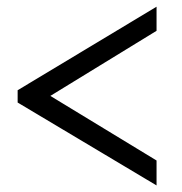

<svg xmlns="http://www.w3.org/2000/svg" viewBox="-20 -548 548 579"><path d="M33.2 -275.9 452.1 -527.8V-455.1L131.8 -258.8L452.1 -64V11.2L33.2 -238.8Z"/></svg>

Font: Rawline
Style: Regular
Weight: 400
Designer: Matt McInerney, Pablo Impallari, Rodrigo Fuenzalida
Foundry: Matt McInerney, Pablo Impallari, Rodrigo Fuenzalida
Version: Version 4.020;PS 004.020;hotconv 1.0.88;makeotf.lib2.5.64775